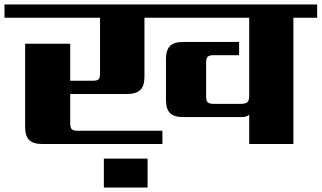

<svg xmlns="http://www.w3.org/2000/svg" viewBox="-40 -642 1434 856"><path d="M423 194V65H618V194ZM1374 -622V-563H1268V0H1071V-131Q1061 -120 1037 -120H776Q736 -120 718 -138Q700 -156 700 -196V-379Q700 -419 718 -437Q736 -455 776 -455H1026V-396H912Q893 -396 886 -389Q879 -382 879 -364V-211Q879 -193 886 -186Q893 -179 912 -179H1035Q1055 -179 1063 -186.5Q1071 -194 1071 -214V-563H604V-299Q604 -259 585.5 -241Q567 -223 527 -223H273V-91Q273 -73 280 -66Q287 -59 306 -59H684V0H148Q108 0 90 -18Q72 -36 72 -76V-447H273V-282H374Q393 -282 399.5 -288.5Q406 -295 406 -314V-563H-20V-622Z"/></svg>

Font: Sarpanch ExtraBold
Style: Regular
Weight: 800
Designer: Manushi Parikh (Devanagari and Latin), Jyotish Sonowal (Devanagari)
Foundry: Indian Type Foundry
Version: Version 2.004;PS 1.0;hotconv 1.0.78;makeotf.lib2.5.61930; tt